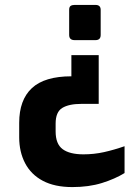

<svg xmlns="http://www.w3.org/2000/svg" viewBox="-20 -558 569 780"><path d="M381 -334V-136H311Q260 -136 233 -119.5Q206 -103 206 -56V-24Q206 27 234.5 48Q263 69 319 69Q362 69 402.5 60Q443 51 486 36V145Q447 169 394 185.5Q341 202 274 202Q202 202 154 176.5Q106 151 82 105Q58 59 58 0V-59Q58 -152 109.5 -200Q161 -248 270 -248V-334ZM368 -538Q389 -538 389 -518V-416Q389 -395 368 -395H283Q261 -395 261 -416V-518Q261 -530 267 -534Q273 -538 283 -538Z"/></svg>

Font: Exo Thin
Style: Bold
Weight: 700
Version: Version 2.000